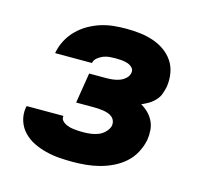

<svg xmlns="http://www.w3.org/2000/svg" viewBox="-84 -621 767 722"><g transform="rotate(15 300.0 -260.0)"><path d="M256 8Q229 8 203 6Q177 4 151.5 -2.5Q126 -9 103.5 -20Q81 -31 63.5 -49Q46 -67 38 -91.5Q30 -116 34 -143L36 -150H179Q177 -140 182.5 -133Q188 -126 195.5 -122Q203 -118 211.5 -115.5Q220 -113 229.5 -112Q239 -111 248 -110.5Q257 -110 266 -110Q281 -110 296 -112Q311 -114 325 -119.5Q339 -125 350.5 -137Q362 -149 365 -163Q366 -173 362.5 -181.5Q359 -190 352 -195.5Q345 -201 336 -204Q327 -207 317 -208.5Q307 -210 298 -210.5Q289 -211 279 -211H212L231 -329H298Q310 -329 323 -330.5Q336 -332 348.5 -336.5Q361 -341 371.5 -350.5Q382 -360 384 -373Q386 -385 378 -393Q370 -401 359 -404.5Q348 -408 336.5 -409Q325 -410 313 -410Q302 -410 289.5 -409Q277 -408 265.5 -403.5Q254 -399 243.5 -390.5Q233 -382 231 -370H88V-373Q93 -398 105 -421Q117 -444 136 -463Q155 -482 178 -495Q201 -508 225 -515.5Q249 -523 273.5 -525.5Q298 -528 323 -528Q350 -528 376 -525Q402 -522 426.5 -514Q451 -506 472 -491.5Q493 -477 507 -456.5Q521 -436 525.5 -410Q530 -384 526 -357Q523 -343 518 -328.5Q513 -314 502 -302Q491 -290 477.5 -282Q464 -274 450 -268Q466 -259 478.5 -246.5Q491 -234 499 -218Q507 -202 508.5 -183Q510 -164 507 -145Q502 -119 489 -94.5Q476 -70 455.5 -52Q435 -34 410 -22Q385 -10 359.5 -3.5Q334 3 308 5.5Q282 8 256 8Z"/></g></svg>

Font: Iosevka Heavy Extended Oblique
Style: Regular
Weight: 900
Width: 7
Italic angle: -9°
Monospace: yes
Designer: Belleve Invis
Foundry: Belleve Invis
Version: Version 32.5.0; ttfautohint (v1.8.4)